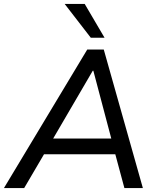

<svg xmlns="http://www.w3.org/2000/svg" viewBox="-37 -957 807 977"><path d="M-17 0 407 -705H491L690 0H596L543 -197L580 -172H155L201 -196L86 0ZM435 -597 223 -234 201 -252H560L534 -234L438 -597ZM425 -765 292 -937H394L495 -765Z"/></svg>

Font: Nunito Sans 10pt Medium
Style: Italic
Weight: 500
Italic angle: -9°
Designer: Vernon Adams
Foundry: Vernon Adams
Version: Version 3.101;gftools[0.9.27]